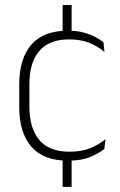

<svg xmlns="http://www.w3.org/2000/svg" viewBox="-20 -616 469 748"><path d="M259 -596.5V-479.5H224V-596.5ZM259 -10.5V112H224V-10.5ZM245 10Q150 10 102.5 -44.2Q55 -98.5 55 -199.5V-287.5Q55 -388.5 102.5 -442.5Q150 -496.5 245 -496.5Q278.5 -496.5 304.8 -489.5Q331 -482.5 350.5 -472.2Q370 -462 383 -451.5L387 -413.5Q363.5 -434 330 -448.2Q296.5 -462.5 248.5 -462.5Q172 -462.5 133.2 -417.5Q94.5 -372.5 94.5 -287V-200.5Q94.5 -116 133.2 -70.5Q172 -25 250 -25Q299.5 -25 333.5 -39.5Q367.5 -54 391 -74L386.5 -35.5Q366 -19 331.5 -4.5Q297 10 245 10Z"/></svg>

Font: Anek Devanagari Medium ExtraLight
Style: Regular
Weight: 250
Version: Version 1.003